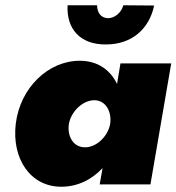

<svg xmlns="http://www.w3.org/2000/svg" viewBox="-20 -701 671 730"><path d="M237 -681C232 -593 283 -531 383 -532C483 -532 548 -593 566 -680L449 -681C441 -651 413 -630 388 -632C365 -634 350 -650 349 -681ZM40 -231C24 -98 95 9 213 9C275 9 329 -18 370 -62L359 0H552L631 -460H438L425 -382C399 -435 352 -470 283 -470C165 -470 57 -369 40 -231ZM242 -230C250 -276 294 -321 341 -320C383 -318 405 -276 399 -231C391 -182 345 -139 301 -141C256 -142 235 -187 242 -230Z"/></svg>

Font: Jost* Black
Style: Italic
Weight: 900
Italic angle: -10°
Version: Version 3.7